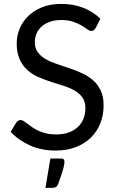

<svg xmlns="http://www.w3.org/2000/svg" viewBox="-20 -744 582 959"><path d="M458 -604.5Q453.5 -597 448.2 -593.2Q443 -589.5 435.5 -589.5Q427 -589.5 415.5 -598Q404 -606.5 386.8 -616.8Q369.5 -627 345.2 -635.5Q321 -644 286.5 -644Q254 -644 229.2 -635.2Q204.5 -626.5 187.8 -611.5Q171 -596.5 162.5 -576.2Q154 -556 154 -532.5Q154 -502.5 168.8 -482.8Q183.5 -463 207.8 -449Q232 -435 262.8 -424.8Q293.5 -414.5 325.8 -403.5Q358 -392.5 388.8 -378.8Q419.5 -365 443.8 -344Q468 -323 482.8 -292.5Q497.5 -262 497.5 -217.5Q497.5 -170.5 481.5 -129.2Q465.5 -88 434.8 -57.5Q404 -27 359.2 -9.5Q314.5 8 257.5 8Q187.5 8 130.5 -17.2Q73.5 -42.5 33 -85.5L61 -131.5Q65 -137 70.8 -140.8Q76.5 -144.5 83.5 -144.5Q90 -144.5 98.2 -139.2Q106.5 -134 117 -126Q127.5 -118 141 -108.5Q154.5 -99 171.8 -91Q189 -83 211 -77.8Q233 -72.5 260.5 -72.5Q295 -72.5 322 -82Q349 -91.5 367.8 -108.8Q386.5 -126 396.5 -150Q406.5 -174 406.5 -203.5Q406.5 -236 391.8 -256.8Q377 -277.5 353 -291.5Q329 -305.5 298 -315.2Q267 -325 235 -335.2Q203 -345.5 172 -359Q141 -372.5 117 -394Q93 -415.5 78.2 -447.8Q63.5 -480 63.5 -527.5Q63.5 -565.5 78.2 -601Q93 -636.5 121.2 -664Q149.5 -691.5 190.8 -708Q232 -724.5 285.5 -724.5Q345.5 -724.5 394.8 -705.5Q444 -686.5 481.5 -650.5ZM285 48Q296.5 48 299.2 53.2Q302 58.5 302 64.5Q302 69 300.8 77.5Q299.5 86 295.8 99.2Q292 112.5 285.8 131.5Q279.5 150.5 270 176.5Q265 187.5 257.8 191Q250.5 194.5 238 194.5H207L231.5 48Z"/></svg>

Font: Lato 2
Style: Regular
Weight: 400
Designer: Lukasz Dziedzic with Adam Twardoch and Botio Nikoltchev
Foundry: tyPoland Lukasz Dziedzic
Version: Version 2.015; 2015-08-06; http://www.latofonts.com/